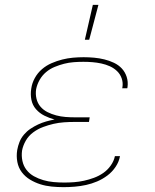

<svg xmlns="http://www.w3.org/2000/svg" viewBox="-20 -764 640 792"><path d="M242 8Q217 8 192.5 5.5Q168 3 146 -4Q124 -11 104 -23Q84 -35 70 -53.5Q56 -72 51.5 -96Q47 -120 51 -145Q54 -162 60.5 -178.5Q67 -195 79 -209Q91 -223 106 -233Q121 -243 137 -250.5Q153 -258 170.5 -263Q188 -268 205 -271Q183 -277 163 -287Q143 -297 128.5 -313.5Q114 -330 109.5 -352.5Q105 -375 109 -399Q112 -421 123.5 -442Q135 -463 153 -478.5Q171 -494 193 -503.5Q215 -513 237 -518.5Q259 -524 281 -526Q303 -528 325 -528Q347 -528 368.5 -526Q390 -524 410.5 -519Q431 -514 450 -505Q469 -496 482.5 -481.5Q496 -467 502.5 -447Q509 -427 506 -405L505 -400H484L485 -404Q488 -423 482 -440.5Q476 -458 463 -470.5Q450 -483 433.5 -490.5Q417 -498 398.5 -502Q380 -506 361.5 -507.5Q343 -509 324 -509Q304 -509 284 -507.5Q264 -506 244.5 -501Q225 -496 205.5 -488Q186 -480 170 -466.5Q154 -453 143.5 -434.5Q133 -416 129 -396Q126 -376 130.5 -357Q135 -338 147 -324Q159 -310 176 -301.5Q193 -293 212 -288Q231 -283 250.5 -281.5Q270 -280 290 -280H350L347 -261H287Q266 -261 244 -259.5Q222 -258 200.5 -253Q179 -248 157.5 -240Q136 -232 117 -218Q98 -204 86.5 -184Q75 -164 71 -143Q68 -121 72.5 -100Q77 -79 89.5 -63Q102 -47 120 -37Q138 -27 158.5 -21Q179 -15 201 -13Q223 -11 245 -11Q265 -11 285.5 -12.5Q306 -14 326.5 -18.5Q347 -23 367.5 -30.5Q388 -38 406 -50.5Q424 -63 437 -81.5Q450 -100 454 -120H475Q471 -97 457 -76Q443 -55 423 -40Q403 -25 380.5 -15.5Q358 -6 335 -1Q312 4 288.5 6Q265 8 242 8ZM330 -600 363 -744H386L348 -600Z"/></svg>

Font: Iosevka Aile Thin Oblique
Style: Regular
Weight: 100
Italic angle: -9°
Designer: Belleve Invis
Foundry: Belleve Invis
Version: Version 31.1.0; ttfautohint (v1.8.4)